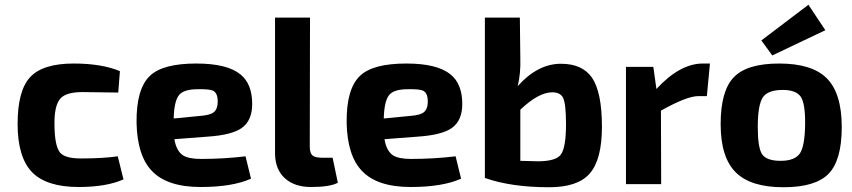

<svg xmlns="http://www.w3.org/2000/svg" viewBox="-20 -774 3581 807"><path d="M499 -20Q427 12 311 12Q177 12 116 -49Q54 -112 54 -253Q54 -392 106 -449Q159 -507 290 -507Q407 -507 484 -475L477 -385Q360 -387 327 -387Q258 -387 234 -360Q207 -330 209 -246Q210 -159 233 -132Q254 -108 320 -108Q413 -108 475 -117Z M1035 -23Q957 12 823 12Q682 12 618 -56Q557 -120 554 -257Q552 -401 611 -456Q665 -507 805 -507Q935 -507 991 -461Q1040 -421 1040 -337Q1040 -267 996 -236Q955 -207 857 -200L713 -189Q721 -140 749 -121Q773 -106 824 -106Q921 -106 1012 -117ZM823 -287Q863 -290 878 -302Q896 -316 895 -351Q894 -384 875 -393Q860 -400 811 -399Q753 -399 733 -375Q712 -350 710 -276Z M1282 -158Q1282 -131 1293 -121Q1304 -111 1335 -111H1378L1400 -6Q1367 12 1287 12Q1218 12 1177 -25Q1137 -62 1136 -127V-700H1283Z M1918 -23Q1840 12 1706 12Q1565 12 1501 -56Q1440 -120 1437 -257Q1435 -401 1494 -456Q1548 -507 1688 -507Q1818 -507 1874 -461Q1923 -421 1923 -337Q1923 -267 1879 -236Q1838 -207 1740 -200L1596 -189Q1604 -140 1632 -121Q1656 -106 1707 -106Q1804 -106 1895 -117ZM1706 -287Q1746 -290 1761 -302Q1779 -316 1778 -351Q1777 -384 1758 -393Q1743 -400 1694 -399Q1636 -399 1616 -375Q1595 -350 1593 -276Z M2167 -529Q2169 -465 2156 -412Q2240 -506 2338 -506Q2427 -506 2468 -448Q2510 -386 2510 -242Q2510 -102 2458 -44Q2408 13 2288 13Q2129 13 2018 -26V-700H2165ZM2167 -98 2244 -96Q2317 -97 2337 -124Q2359 -153 2359 -252Q2359 -336 2347 -362Q2336 -386 2301 -386Q2244 -386 2167 -313Z M2951 -370H2915Q2867 -370 2758 -309L2759 0H2611V-493H2726L2739 -400Q2838 -507 2934 -507H2964Z M3226 -541 3180 -604 3378 -754 3449 -647ZM3454 -446Q3518 -383 3518 -240Q3518 -101 3463 -44Q3408 13 3273 13Q3137 13 3074 -48Q3009 -111 3009 -252Q3009 -392 3064 -449Q3119 -507 3255 -507Q3392 -507 3454 -446ZM3187 -366Q3165 -334 3165 -240Q3165 -154 3183 -126Q3202 -98 3261 -98Q3320 -98 3342 -129Q3363 -161 3364 -252Q3365 -338 3346 -367Q3326 -396 3270 -396Q3209 -396 3187 -366Z"/></svg>

Font: Taylor Sans Bold LRS
Style: Bold
Weight: 700
Italic angle: -8°
Designer: Natanael Gama
Version: Version 1.001 September 8, 2015